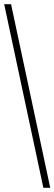

<svg xmlns="http://www.w3.org/2000/svg" viewBox="-20 -780 261 921"><path d="M188 121H221L33 -760H0Z"/></svg>

Font: Noto Serif Lao ExtraCondensed ExtraLight
Style: Regular
Weight: 200
Width: 2
Designer: Monotype Design Team
Foundry: Monotype Imaging Inc.
Version: Version 2.003